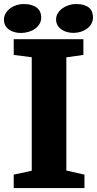

<svg xmlns="http://www.w3.org/2000/svg" viewBox="-43 -958 494 978"><path d="M331.1 -790.5Q314 -790.5 298.1 -794.9Q282.2 -799.3 269.8 -808.1Q257.3 -816.9 250 -829.6Q242.7 -842.3 242.7 -858.9Q242.7 -876 251.5 -890.4Q260.3 -904.8 274.7 -915.3Q289.1 -925.8 307.1 -931.6Q325.2 -937.5 343.8 -937.5Q367.7 -937.5 384.3 -932.4Q400.9 -927.2 411.1 -918.2Q421.4 -909.2 426 -896.7Q430.7 -884.3 430.7 -870.1Q430.7 -851.6 422.4 -836.9Q414.1 -822.3 400.4 -812Q386.7 -801.8 368.7 -796.1Q350.6 -790.5 331.1 -790.5ZM63.5 -790Q45.9 -790 30.3 -794.4Q14.6 -798.8 2.7 -807.4Q-9.3 -815.9 -16.1 -828.6Q-22.9 -841.3 -22.9 -857.4Q-22.9 -875 -14.4 -889.6Q-5.9 -904.3 8.3 -915Q22.5 -925.8 40.3 -931.6Q58.1 -937.5 77.1 -937.5Q101.1 -937.5 117.9 -932.1Q134.8 -926.8 145.8 -917.7Q156.7 -908.7 161.9 -896.2Q167 -883.8 167 -869.1Q167 -851.1 158.4 -836.4Q149.9 -821.8 135.5 -811.5Q121.1 -801.3 102.3 -795.7Q83.5 -790 63.5 -790ZM26.9 -68.4 118.7 -88.4V-666.5L26.9 -678.2V-758.3H381.8V-678.2L294.9 -666V-89.4L387.2 -68.4V0H26.9Z"/></svg>

Font: Merriweather
Style: Heavy
Weight: 900
Version: Version 1.003